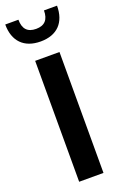

<svg xmlns="http://www.w3.org/2000/svg" viewBox="-179 -1006 680 1058"><g transform="rotate(-20 161.0 -477.0)"><path d="M232.4 -709H89.8V0H232.4ZM230.5 -953.6C230.5 -899.4 205.6 -872.6 155.8 -872.6C105.5 -872.6 80.6 -899.4 80.6 -953.6H3.4C3.4 -855.5 58.6 -798.8 155.8 -798.8C252.9 -798.8 307.1 -855.5 307.1 -953.6Z"/></g></svg>

Font: Estedad Bold
Style: Regular
Weight: 700
Designer: Amin Abedi
Version: Version 7.3